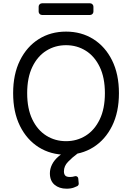

<svg xmlns="http://www.w3.org/2000/svg" viewBox="-20 -929 801 1165"><path d="M59.7 -363.6Q59.7 -478.7 101.2 -562.5Q142.8 -646.3 215.2 -691.8Q287.6 -737.2 380.7 -737.2Q473.7 -737.2 546.2 -691.8Q618.6 -646.3 660.2 -562.5Q701.7 -478.7 701.7 -363.6Q701.7 -248.6 660.2 -164.8Q618.6 -81 546.2 -35.5Q473.7 9.9 380.7 9.9Q287.6 9.9 215.2 -35.5Q142.8 -81 101.2 -164.8Q59.7 -248.6 59.7 -363.6ZM616.5 -363.6Q616.5 -458.1 585 -523.1Q553.6 -588.1 500.2 -621.4Q446.7 -654.8 380.7 -654.8Q314.6 -654.8 261.2 -621.4Q207.7 -588.1 176.3 -523.1Q144.9 -458.1 144.9 -363.6Q144.9 -269.2 176.3 -204.2Q207.7 -139.2 261.2 -105.8Q314.6 -72.4 380.7 -72.4Q446.7 -72.4 500.2 -105.8Q553.6 -139.2 585 -204.2Q616.5 -269.2 616.5 -363.6ZM311.1 192.1Q282.7 168 282.7 122.2Q282.7 95.9 295.5 69.6Q308.6 42.6 336.6 18.8Q364.7 -5.7 411.9 -27L450.3 2.8Q418.3 26.3 393.1 52.6Q367.9 78.1 367.9 110.8Q367.9 127.1 375.7 136Q383.2 144.9 404.8 144.9Q420.5 144.9 433.2 140.6Q436.1 139.6 438.6 139.6Q445 139.6 449.8 143.8Q454.5 148.1 454.9 154.5L457.7 183.9Q458.1 188.9 455.8 193.4Q453.5 197.8 448.9 200.3Q437.1 206 427.9 209.2Q409.8 215.9 383.5 215.9Q339.5 215.9 311.1 192.1ZM526.3 -909.1H235.4Q226.6 -909.1 220.5 -903.1Q214.5 -897 214.5 -888.5V-858.7Q214.5 -850.1 220.5 -844.1Q226.6 -838.1 235.4 -838.1H526.3Q534.8 -838.1 540.8 -844.1Q546.9 -850.1 546.9 -858.7V-888.5Q546.9 -897 540.8 -903.1Q534.8 -909.1 526.3 -909.1Z"/></svg>

Font: DeltaSans
Style: Regular
Weight: 400
Designer: Rasmus Andersson
Foundry: rsms
Version: Version 3.012